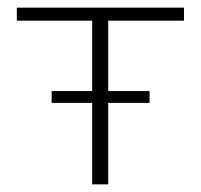

<svg xmlns="http://www.w3.org/2000/svg" viewBox="-20 -482 525 502"><path d="M221 0V-462H263V0ZM24 -428V-462H461V-428ZM115 -213V-244H371V-213Z"/></svg>

Font: Ysabeau SC ExtraLight
Style: Regular
Weight: 250
Designer: Christian Thalmann (Catharsis Fonts)
Version: Version 2.001;gftools[0.9.30]; featfreeze: smcp